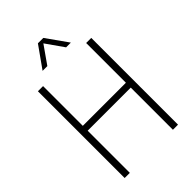

<svg xmlns="http://www.w3.org/2000/svg" viewBox="-272 -1051 1158 1158"><g transform="rotate(-45 307.0 -472.0)"><path d="M79.5 0V-740H123.5V-401H491V-740H534.5V0H491V-359.5H123.5V0ZM186.5 -807 284 -944.5H330L427.5 -807H387L307 -921L227 -807Z"/></g></svg>

Font: Encode Sans Cnd XLt
Style: Regular
Weight: 200
Width: 3
Designer: Multiple Designers
Foundry: Impallari Type
Version: Version 3.002; ttfautohint (v1.8.3) -l 8 -r 50 -G 200 -x 14 